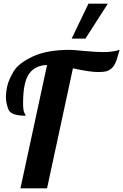

<svg xmlns="http://www.w3.org/2000/svg" viewBox="-20 -1020 668 1040"><path d="M368.2 -811 459 -1000H564L442.9 -811ZM375 -649.9 234.9 0H90.8L234.9 -668Q170.4 -666 137.7 -620.6Q105 -575.2 105 -460.9Q105 -421.4 112.1 -408.7Q119.1 -396 119.1 -393.1Q38.1 -393.1 25.1 -428Q12.2 -462.9 12.2 -493.2Q12.2 -523.4 19.8 -555.7Q27.3 -587.9 53.7 -632.8Q80.1 -677.7 157.5 -713.9Q234.9 -750 358.9 -750Q375 -750 436.8 -743.9Q498.5 -737.8 543.5 -737.8Q588.4 -737.8 627.9 -750Q624 -739.3 620.8 -726.3Q617.7 -713.4 613.3 -700.2Q608.9 -687 602.8 -674.3Q596.7 -661.6 586.9 -651.9Q577.1 -642.1 562.7 -636Q548.3 -629.9 507.8 -629.9Q467.3 -629.9 375 -649.9Z"/></svg>

Font: Lobster-Regular
Style: Regular
Weight: 400
Designer: Pablo Impallari
Foundry: Pablo Impallari
Version: Version 1.007; ttfautohint (v1.1) -l 8 -r 50 -G 50 -x 14 -D 